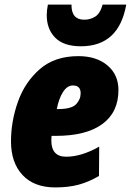

<svg xmlns="http://www.w3.org/2000/svg" viewBox="-20 -808 571 838"><path d="M531 -788H428Q417 -749 395.5 -735.5Q374 -722 348 -722Q291 -722 292 -788H189Q184 -762 184 -742Q184 -681 221 -643.5Q258 -606 333 -606Q499 -606 531 -788ZM412 -40 413 -168Q335 -124 269 -124Q204 -124 204 -195Q204 -205 205 -215H224Q356 -215 426.5 -266.5Q497 -318 497 -415Q497 -482 449 -522.5Q401 -563 322 -563Q219 -563 154 -506.5Q89 -450 58.5 -364.5Q28 -279 28 -191Q28 -98 78.5 -44Q129 10 221 10Q279 10 323.5 -2Q368 -14 412 -40ZM298 -435Q332 -435 332 -401Q332 -374 312 -353Q292 -332 234 -332H228Q236 -376 254.5 -405.5Q273 -435 298 -435Z"/></svg>

Font: Noto Sans Display SemiCondensed Black
Style: Italic
Weight: 900
Width: 4
Designer: Monotype Design team
Foundry: Monotype Imaging Inc.
Version: 1.000